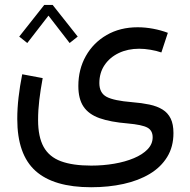

<svg xmlns="http://www.w3.org/2000/svg" viewBox="-20 -506 786 795"><path d="M675 -370.1Q646.7 -380.9 614.1 -387Q581.5 -393.1 550 -393.1Q477.1 -393.1 421.6 -361Q366.2 -328.9 335.3 -273.8Q304.4 -218.8 304.4 -149.9Q304.4 -96.4 325.8 -64.6Q347.2 -32.7 392.2 -16.7Q437.3 -0.7 508.3 5.1Q568.8 10.5 590.5 22.5Q612.1 34.4 612.1 62.5Q612.1 90.3 591.1 112.2Q570.1 134 534.2 149Q498.3 164.1 452.6 171.9Q407 179.7 357.7 179.7Q280.8 179.7 232.2 161.6Q183.6 143.6 160.6 102.1Q137.7 60.5 137.7 -9Q137.7 -50.3 142.7 -91.9Q147.7 -133.5 156.7 -182.6L72 -198.5Q62 -148.4 56.8 -102.7Q51.5 -56.9 51.5 -13.2Q51.5 133.8 127 201.5Q202.4 269.3 357.4 269.3Q429.4 269.3 491.5 255.6Q553.5 241.9 599.9 214.1Q646.2 186.3 672.2 144Q698.2 101.8 698.2 44.9Q698.2 8.5 686.8 -15Q675.3 -38.6 653.1 -52.4Q630.9 -66.2 599 -73Q567.1 -79.8 526.4 -83Q451.2 -89.1 421.3 -105.1Q391.4 -121.1 391.4 -161.9Q391.4 -204.6 413 -236.6Q434.6 -268.6 471.9 -286.4Q509.3 -304.2 556.2 -304.2Q578.4 -304.2 603 -300Q627.7 -295.9 648.2 -288.8ZM163.3 -485.6 59.6 -354.5 93 -327.9 180.7 -441.2 268.3 -327.9 301.8 -354.5 198 -485.6Z"/></svg>

Font: Estedad-FD-VF Thin
Style: Regular
Weight: 100
Designer: Amin Abedi
Version: Version 5.0